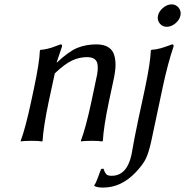

<svg xmlns="http://www.w3.org/2000/svg" viewBox="-20 -641 842 874"><path d="M476.1 -180.2Q451.7 -64 448.2 0L445.3 2.9Q432.1 0 397.9 0Q382.3 0 369.9 0.7Q357.4 1.5 353 2L348.6 2.9L348.1 0Q370.6 -59.1 396.5 -180.2L417 -277.8Q430.2 -330.1 422.1 -355.5Q414.1 -380.9 376 -380.9Q340.8 -380.9 307.9 -365.5Q274.9 -350.1 229.5 -307.1L202.1 -180.2Q177.7 -64.5 173.8 0L171.4 2.9Q158.2 0 124 0Q108.4 0 95.9 0.7Q83.5 1.5 79.1 2L74.2 2.9V0Q95.7 -56.6 122.1 -180.2L133.8 -234.9Q159.7 -356 161.6 -411.1L164.1 -414.1Q178.7 -415 192.6 -418.2Q206.5 -421.4 214.1 -423.8Q221.7 -426.3 236.1 -431.9Q250.5 -437.5 255.4 -439Q264.2 -439 262.2 -429.2L237.8 -356.9H239.7Q294.4 -408.2 333.5 -423.6Q372.6 -439 418.5 -439Q451.2 -439 471.4 -427Q491.7 -415 499 -392.8Q506.3 -370.6 505.9 -343.8Q505.4 -317.4 497.6 -280.8ZM707 -534.4Q694.8 -549.8 699.2 -569.8Q703.6 -589.8 722.4 -605.5Q741.2 -621.1 761.2 -621.1Q781.2 -621.1 793.5 -605.5Q805.7 -589.8 801.3 -569.8Q796.9 -549.8 778.1 -534.4Q759.3 -519 739.3 -519Q719.2 -519 707 -534.4ZM578.6 63Q579.6 59.1 582.5 41.3Q585.4 23.4 592.3 -12.5Q599.1 -48.3 609.4 -96.2L639.2 -234.9Q665 -356.9 666.5 -411.1L668.9 -414.1Q680.7 -415 691.2 -416.7Q701.7 -418.5 712.4 -421.6Q723.1 -424.8 729.2 -426.8Q735.4 -428.7 747.1 -433.1L763.2 -439Q772 -439 770 -429.2Q744.6 -354.5 722.2 -251L668.5 2Q656.7 55.7 643.1 82.8Q629.4 109.9 597.2 144Q531.2 212.9 449.7 212.9Q420.9 212.9 409.2 205.1V202.1Q417 191.9 426.8 164.3Q436.5 136.7 440.9 127.9L451.2 127Q454.6 136.7 456.1 140.1Q457.5 143.6 461.7 149.4Q465.8 155.3 472.2 157.2Q478.5 159.2 488.3 159.2Q557.6 159.2 578.6 63Z"/></svg>

Font: Linux Biolinum G
Style: Italic
Weight: 400
Italic angle: -12°
Designer: Philipp H. Poll
Foundry: Philipp H. Poll
Version: Version 0.5.1